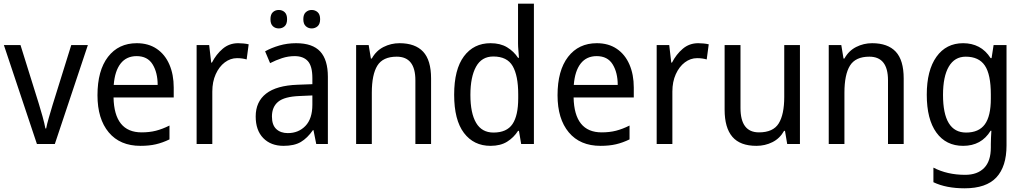

<svg xmlns="http://www.w3.org/2000/svg" viewBox="-20 -831 5549 1040"><path d="M180 -51 1 -587H91L190 -270Q200 -238 210.5 -200Q221 -162 226 -135H230Q234 -157 244.5 -193.5Q255 -230 265 -263L366 -587H456L277 -51Z M721 -597Q784 -597 829 -566.5Q874 -536 897.5 -481.5Q921 -427 921 -357V-303H595Q599 -114 747 -114Q790 -114 825 -123Q860 -132 898 -151V-76Q861 -58 824.5 -49.5Q788 -41 741 -41Q630 -41 569 -114Q508 -187 508 -315Q508 -449 565 -523Q622 -597 721 -597ZM720 -527Q665 -527 633.5 -487Q602 -447 596 -371H834Q834 -438 806.5 -482.5Q779 -527 720 -527Z M1270 -597Q1284 -597 1299 -595.5Q1314 -594 1327 -591L1316 -509Q1292 -516 1264 -516Q1228 -516 1197.5 -493Q1167 -470 1148.5 -429Q1130 -388 1130 -335V-51H1045V-587H1113L1124 -492H1128Q1151 -537 1186.5 -567Q1222 -597 1270 -597Z M1584 -597Q1673 -597 1714.5 -552Q1756 -507 1756 -415V-51H1693L1678 -126H1675Q1645 -83 1609.5 -62Q1574 -41 1516 -41Q1447 -41 1406 -83Q1365 -125 1365 -200Q1365 -280 1421.5 -324Q1478 -368 1592 -372L1672 -375V-408Q1672 -473 1647.5 -500Q1623 -527 1576 -527Q1541 -527 1507.5 -516Q1474 -505 1443 -489L1416 -553Q1450 -572 1493 -584.5Q1536 -597 1584 -597ZM1604 -311Q1521 -308 1487 -280Q1453 -252 1453 -200Q1453 -154 1476.5 -132Q1500 -110 1539 -110Q1597 -110 1634.5 -149Q1672 -188 1672 -264V-314ZM1445 -727Q1445 -753 1458 -765Q1471 -777 1490 -777Q1509 -777 1522 -765Q1535 -753 1535 -727Q1535 -701 1522 -689Q1509 -677 1490 -677Q1471 -677 1458 -689Q1445 -701 1445 -727ZM1623 -727Q1623 -753 1636.5 -765Q1650 -777 1668 -777Q1687 -777 1700.5 -765Q1714 -753 1714 -727Q1714 -701 1700.5 -689Q1687 -677 1668 -677Q1650 -677 1636.5 -689Q1623 -701 1623 -727Z M2144 -597Q2229 -597 2272 -551Q2315 -505 2315 -406V-51H2230V-396Q2230 -524 2129 -524Q2054 -524 2024 -475.5Q1994 -427 1994 -329V-51H1909V-587H1977L1989 -514H1994Q2017 -556 2057.5 -576.5Q2098 -597 2144 -597Z M2637 -41Q2546 -41 2493 -111Q2440 -181 2440 -318Q2440 -455 2493 -526Q2546 -597 2637 -597Q2690 -597 2726.5 -575Q2763 -553 2786 -518H2791Q2790 -535 2788 -557.5Q2786 -580 2786 -596V-811H2872V-51H2803L2791 -122H2786Q2763 -86 2727 -63.5Q2691 -41 2637 -41ZM2653 -113Q2725 -113 2756 -159Q2787 -205 2787 -299V-320Q2787 -421 2757 -473Q2727 -525 2652 -525Q2589 -525 2558.5 -469.5Q2528 -414 2528 -317Q2528 -218 2559 -165.5Q2590 -113 2653 -113Z M3213 -597Q3276 -597 3321 -566.5Q3366 -536 3389.5 -481.5Q3413 -427 3413 -357V-303H3087Q3091 -114 3239 -114Q3282 -114 3317 -123Q3352 -132 3390 -151V-76Q3353 -58 3316.5 -49.5Q3280 -41 3233 -41Q3122 -41 3061 -114Q3000 -187 3000 -315Q3000 -449 3057 -523Q3114 -597 3213 -597ZM3212 -527Q3157 -527 3125.5 -487Q3094 -447 3088 -371H3326Q3326 -438 3298.5 -482.5Q3271 -527 3212 -527Z M3762 -597Q3776 -597 3791 -595.5Q3806 -594 3819 -591L3808 -509Q3784 -516 3756 -516Q3720 -516 3689.5 -493Q3659 -470 3640.5 -429Q3622 -388 3622 -335V-51H3537V-587H3605L3616 -492H3620Q3643 -537 3678.5 -567Q3714 -597 3762 -597Z M4313 -587V-51H4244L4232 -122H4227Q4204 -81 4164 -61Q4124 -41 4077 -41Q3989 -41 3947 -90Q3905 -139 3905 -237V-587H3991V-246Q3991 -114 4091 -114Q4168 -114 4198 -162.5Q4228 -211 4228 -306V-587Z M4704 -597Q4789 -597 4832 -551Q4875 -505 4875 -406V-51H4790V-396Q4790 -524 4689 -524Q4614 -524 4584 -475.5Q4554 -427 4554 -329V-51H4469V-587H4537L4549 -514H4554Q4577 -556 4617.5 -576.5Q4658 -597 4704 -597Z M5197 -597Q5244 -597 5281.5 -577.5Q5319 -558 5346 -516H5351L5362 -587H5432V-43Q5432 71 5377 130Q5322 189 5205 189Q5105 189 5036 156V77Q5111 116 5208 116Q5274 116 5310.5 79Q5347 42 5347 -32V-51Q5347 -65 5348 -87Q5349 -109 5350 -123H5346Q5296 -41 5197 -41Q5104 -41 5052 -113Q5000 -185 5000 -318Q5000 -450 5052.5 -523.5Q5105 -597 5197 -597ZM5211 -524Q5151 -524 5119.5 -470.5Q5088 -417 5088 -317Q5088 -113 5213 -113Q5282 -113 5314.5 -157.5Q5347 -202 5347 -297V-319Q5347 -428 5314.5 -476Q5282 -524 5211 -524Z"/></svg>

Font: Noto Sans Tamil UI SemiCondensed
Style: Regular
Weight: 400
Width: 4
Designer: Jelle Bosma - Monotype Design Team
Foundry: Monotype Imaging Inc.
Version: Version 2.004; ttfautohint (v1.8.4.7-5d5b)